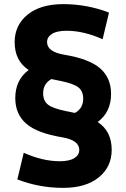

<svg xmlns="http://www.w3.org/2000/svg" viewBox="-20 -760 612 930"><path d="M521 -34Q521 48 458.5 99Q396 150 286 150Q170 150 64 109L95 -20Q187 21 269 21Q316 21 340 6Q364 -9 364 -34Q364 -81 281 -95Q160 -115 107 -161Q54 -207 54 -285Q54 -373 119 -421Q51 -465 51 -556Q51 -638 113.5 -689Q176 -740 286 -740Q402 -740 508 -699L477 -570Q385 -611 303 -611Q256 -611 232 -596Q208 -581 208 -556Q208 -509 291 -495Q412 -475 465 -429Q518 -383 518 -305Q518 -217 453 -169Q521 -125 521 -34ZM229 -377Q189 -355 189 -308Q189 -272 212 -253.5Q235 -235 299 -222Q315 -219 343 -213Q383 -235 383 -282Q383 -318 360 -336.5Q337 -355 273 -368Q257 -371 229 -377Z"/></svg>

Font: M PLUS 1p ExtraBold
Style: Regular
Weight: 800
Version: Version 1.062